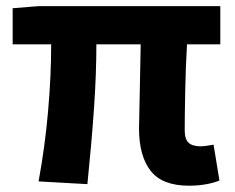

<svg xmlns="http://www.w3.org/2000/svg" viewBox="-20 -582 753 616"><path d="M426 -170.2 428.2 -275.6 431.4 -439.8H289.2Q289.2 -344.4 281.6 -234.9Q274 -125.4 260.4 8.8L103.8 0Q124.2 -110.6 134.2 -224.6Q144.2 -338.6 144.2 -439.8H20.6V-555.6L104.4 -562.4H686.8V-439.8H580Q575.8 -372.8 574.2 -289.2Q572.6 -205.6 572.6 -164.2Q572.6 -135.4 585.1 -124Q597.6 -112.6 623.6 -112.6Q637.4 -112.6 665.2 -117.8L684 -2.8Q666.6 4.6 640.8 9.2Q615 13.8 586.4 13.8Q500.6 13.8 463.3 -33.9Q426 -81.6 426 -170.2Z"/></svg>

Font: 寒蝉端黑体 Light
Style: Regular
Weight: 300
Designer: ChillDuanSans {Warren2060}; 
Source Han Sans {Ryoko NISHIZUKA 西塚涼子 (kana, bopomofo & ideographs); Paul D. Hunt (Latin, G
Foundry: ChillType&Adobe
Version: Version 1.300;Glyphs 3.3 (3306)